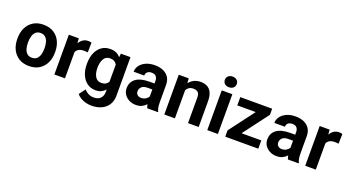

<svg xmlns="http://www.w3.org/2000/svg" viewBox="-59 -1463 4380 2397"><g transform="rotate(20 2131.5 -264.5)"><path d="M32.2 -258.8V-269Q32.2 -346.2 61.5 -407Q90.8 -467.8 146.5 -502.9Q202.1 -538.1 281.7 -538.1Q362.3 -538.1 418.2 -502.9Q474.1 -467.8 503.4 -407Q532.7 -346.2 532.7 -269V-258.8Q532.7 -182.1 503.4 -121.3Q474.1 -60.5 418.5 -25.4Q362.8 9.8 282.7 9.8Q202.6 9.8 146.7 -25.4Q90.8 -60.5 61.5 -121.3Q32.2 -182.1 32.2 -258.8ZM172.9 -269V-258.8Q172.9 -214.8 183.6 -179Q194.3 -143.1 218.5 -121.6Q242.7 -100.1 282.7 -100.1Q322.3 -100.1 346.2 -121.6Q370.1 -143.1 380.9 -179Q391.6 -214.8 391.6 -258.8V-269Q391.6 -312 380.9 -348.1Q370.1 -384.3 345.9 -406.2Q321.8 -428.2 281.7 -428.2Q242.2 -428.2 218.3 -406.2Q194.3 -384.3 183.6 -348.1Q172.9 -312 172.9 -269Z M918.9 -531.7 916.5 -401.4Q906.2 -402.8 891.8 -404.1Q877.4 -405.3 865.7 -405.3Q785.2 -405.3 759.8 -348.1V0H619.1V-528.3H751.5L756.3 -463.9Q775.9 -498.5 805.7 -518.3Q835.4 -538.1 875 -538.1Q886.2 -538.1 898.7 -536.4Q911.1 -534.7 918.9 -531.7Z M955.1 -257.8V-268.1Q955.1 -348.6 981 -409.4Q1006.8 -470.2 1054.9 -504.2Q1103 -538.1 1168.9 -538.1Q1215.8 -538.1 1249 -522.5Q1282.2 -506.8 1304.7 -478L1310.5 -528.3H1438V-17.6Q1438 54.7 1406 105Q1374 155.3 1316.9 181.6Q1259.8 208 1184.1 208Q1151.4 208 1114.3 199.2Q1077.1 190.4 1043.7 171.9Q1010.3 153.3 987.8 125L1049.8 42Q1074.2 70.3 1106.4 86.2Q1138.7 102.1 1177.7 102.1Q1234.4 102.1 1265.6 71Q1296.9 40 1296.9 -16.6V-46.4Q1273.4 -20 1241.7 -5.1Q1210 9.8 1168 9.8Q1102.5 9.8 1054.7 -25.1Q1006.8 -60.1 981 -120.6Q955.1 -181.2 955.1 -257.8ZM1095.7 -268.1V-257.8Q1095.7 -192.4 1122.1 -146.7Q1148.4 -101.1 1203.6 -101.1Q1237.8 -101.1 1260.7 -114.3Q1283.7 -127.4 1296.9 -150.4V-378.4Q1283.7 -401.9 1261 -414.8Q1238.3 -427.7 1204.6 -427.7Q1149.4 -427.7 1122.6 -381.3Q1095.7 -335 1095.7 -268.1Z M1853 0Q1843.8 -19 1838.4 -49.3Q1817.4 -24.9 1784.7 -7.6Q1752 9.8 1704.1 9.8Q1653.8 9.8 1613 -10.7Q1572.3 -31.2 1548.6 -66.9Q1524.9 -102.5 1524.9 -148.4Q1524.9 -231.4 1586.4 -276.6Q1647.9 -321.8 1769.5 -321.8H1832.5V-354.5Q1832.5 -392.1 1813.7 -414.6Q1794.9 -437 1753.9 -437Q1718.3 -437 1698 -419.2Q1677.7 -401.4 1677.7 -371.1H1537.1Q1537.1 -416.5 1564.7 -454.3Q1592.3 -492.2 1642.8 -515.1Q1693.4 -538.1 1761.7 -538.1Q1822.8 -538.1 1870.8 -517.6Q1918.9 -497.1 1946.5 -456.1Q1974.1 -415 1974.1 -353.5V-127.4Q1974.1 -84 1979.5 -56.2Q1984.9 -28.3 1995.1 -8.3V0ZM1734.9 -95.2Q1771 -95.2 1796.4 -111.8Q1821.8 -128.4 1832.5 -148.9V-242.2H1773.4Q1717.3 -242.2 1691.7 -218.3Q1666 -194.3 1666 -158.2Q1666 -130.9 1684.6 -113Q1703.1 -95.2 1734.9 -95.2Z M2310.1 -427.7Q2278.3 -427.7 2255.9 -413.3Q2233.4 -398.9 2220.2 -374.5V0H2079.6V-528.3H2211.4L2216.3 -465.3Q2243.7 -500.5 2282.5 -519.3Q2321.3 -538.1 2369.1 -538.1Q2418.9 -538.1 2456.5 -518.8Q2494.1 -499.5 2515.1 -455.3Q2536.1 -411.1 2536.1 -336.9V0H2394.5V-337.4Q2394.5 -389.6 2372.6 -408.7Q2350.6 -427.7 2310.1 -427.7Z M2641.6 -666Q2641.6 -696.8 2663.1 -716.8Q2684.6 -736.8 2720.7 -736.8Q2756.8 -736.8 2778.3 -716.8Q2799.8 -696.8 2799.8 -666Q2799.8 -635.3 2778.3 -615.2Q2756.8 -595.2 2720.7 -595.2Q2684.6 -595.2 2663.1 -615.2Q2641.6 -635.3 2641.6 -666ZM2791.5 -528.3V0H2650.4V-528.3Z M3328.1 -109.9V0H2889.2V-83.5L3141.6 -418.5H2897V-528.3H3320.3V-447.3L3065.9 -109.9Z M3722.2 0Q3712.9 -19 3707.5 -49.3Q3686.5 -24.9 3653.8 -7.6Q3621.1 9.8 3573.2 9.8Q3522.9 9.8 3482.2 -10.7Q3441.4 -31.2 3417.7 -66.9Q3394 -102.5 3394 -148.4Q3394 -231.4 3455.6 -276.6Q3517.1 -321.8 3638.7 -321.8H3701.7V-354.5Q3701.7 -392.1 3682.9 -414.6Q3664.1 -437 3623 -437Q3587.4 -437 3567.1 -419.2Q3546.9 -401.4 3546.9 -371.1H3406.2Q3406.2 -416.5 3433.8 -454.3Q3461.4 -492.2 3512 -515.1Q3562.5 -538.1 3630.9 -538.1Q3691.9 -538.1 3740 -517.6Q3788.1 -497.1 3815.7 -456.1Q3843.3 -415 3843.3 -353.5V-127.4Q3843.3 -84 3848.6 -56.2Q3854 -28.3 3864.3 -8.3V0ZM3604 -95.2Q3640.1 -95.2 3665.5 -111.8Q3690.9 -128.4 3701.7 -148.9V-242.2H3642.6Q3586.4 -242.2 3560.8 -218.3Q3535.2 -194.3 3535.2 -158.2Q3535.2 -130.9 3553.7 -113Q3572.3 -95.2 3604 -95.2Z M4251.5 -531.7 4249 -401.4Q4238.8 -402.8 4224.4 -404.1Q4210 -405.3 4198.2 -405.3Q4117.7 -405.3 4092.3 -348.1V0H3951.7V-528.3H4084L4088.9 -463.9Q4108.4 -498.5 4138.2 -518.3Q4168 -538.1 4207.5 -538.1Q4218.8 -538.1 4231.2 -536.4Q4243.7 -534.7 4251.5 -531.7Z"/></g></svg>

Font: Vazirmatn RD UI
Style: Bold
Weight: 700
Designer: Saber Rastikerdar
Foundry: Saber Rastikerdar
Version: Version 33.003